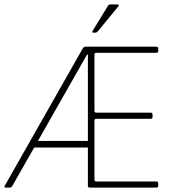

<svg xmlns="http://www.w3.org/2000/svg" viewBox="-21 -856 812 876"><path d="M485 -836H515Q519 -836 520.5 -833.5Q522 -831 519 -827L427 -715Q421 -707 413 -707H405Q397 -707 402 -716L470 -827Q474 -836 485 -836ZM24 0H5Q-4 0 1 -9L356 -634Q361 -643 370 -643H692Q701 -643 701 -635V-623Q701 -615 692 -615H419Q410 -615 410 -607V-350Q410 -342 419 -342H666Q675 -342 675 -334V-322Q675 -314 666 -314H419Q410 -314 410 -306V-36Q410 -28 419 -28H692Q701 -28 701 -20V-8Q701 0 692 0H388Q380 0 380 -9V-183H135L36 -9Q31 0 24 0ZM380 -213V-607H376L152 -213Z"/></svg>

Font: Rajdhani Light
Style: Regular
Weight: 300
Designer: Satya Rajpurohit, Jyotish Sonowal
Foundry: Indian Type Foundry
Version: Version 1.201;PS 1.0;hotconv 1.0.78;makeotf.lib2.5.61930; tt